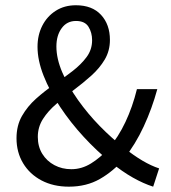

<svg xmlns="http://www.w3.org/2000/svg" viewBox="-20 -688 640 720"><path d="M238.2 12Q180.1 12 135.8 -11.3Q91.4 -34.7 66.7 -75.8Q41.9 -116.9 41.9 -169.7Q41.9 -217.3 62.5 -253.3Q83.1 -289.3 115.3 -318Q147.5 -346.7 183.7 -371.6Q219.8 -396.5 252 -421.4Q284.2 -446.3 304.8 -474.1Q325.4 -502 325.4 -537.1Q325.4 -565.7 311.9 -587.5Q298.4 -609.4 264.9 -609.4Q231 -609.4 211.3 -582.3Q191.5 -555.3 191.5 -513.8Q191.5 -467.7 213.7 -416.3Q235.9 -364.8 272.4 -313.2Q309 -261.6 354 -215.5Q399.1 -169.3 444.8 -134.3Q480.6 -105.4 514.1 -85.6Q547.6 -65.9 576.7 -56.5L554.4 12Q517.9 0.4 478.1 -22.1Q438.4 -44.5 395.5 -79.4Q343.1 -121.3 293.9 -174.8Q244.6 -228.2 205.5 -287.1Q166.4 -346 143.5 -404Q120.7 -462 120.7 -512.5Q120.7 -556.4 138.6 -591.6Q156.6 -626.9 189.1 -647.6Q221.5 -668.3 264.6 -668.3Q325.6 -668.3 358.9 -632.2Q392.2 -596.1 392.2 -538.3Q392.2 -497.7 372.9 -464.9Q353.5 -432.2 322.6 -404.5Q291.7 -376.8 257 -350.8Q222.3 -324.8 191.4 -298.4Q160.4 -272 141.1 -241.8Q121.8 -211.6 121.8 -174.6Q121.8 -138.2 138.7 -111Q155.6 -83.8 184.1 -68.7Q212.6 -53.5 247.6 -53.5Q286.5 -53.5 321.6 -75.3Q356.7 -97 386.8 -130.7Q424 -174.3 450.5 -230.7Q477.1 -287.1 493.5 -353.8H569.9Q550 -280.8 519 -213.9Q488.1 -147 444.1 -91.4Q404.9 -45.7 354.5 -16.8Q304.2 12 238.2 12Z"/></svg>

Font: Source Code Pro ExtraLight
Style: Regular
Weight: 200
Monospace: yes
Designer: Paul D. Hunt, Teo Tuominen
Foundry: Adobe
Version: Version 1.026;hotconv 1.1.0;makeotfexe 2.6.0